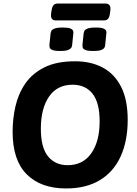

<svg xmlns="http://www.w3.org/2000/svg" viewBox="-20 -1053 771 1081"><path d="M294 -938Q262 -938 268 -978L270 -993Q272 -1010 279.5 -1021.5Q287 -1033 304 -1033H575Q589 -1033 596.5 -1023.5Q604 -1014 601 -993L599 -978Q597 -959 589.5 -948.5Q582 -938 565 -938ZM504 -766Q473 -766 460 -772Q447 -778 445.5 -785.5Q444 -793 444 -798L451 -866Q452 -871 455 -878.5Q458 -886 472.5 -892Q487 -898 519 -898Q551 -898 563.5 -892Q576 -886 578 -878.5Q580 -871 579 -866L572 -798Q572 -794 568.5 -786Q565 -778 551 -772Q537 -766 504 -766ZM319 -766Q287 -766 274 -772Q261 -778 259.5 -786Q258 -794 258 -798L265 -866Q266 -871 269 -878.5Q272 -886 286.5 -892Q301 -898 333 -898Q364 -898 376.5 -892.5Q389 -887 391.5 -879.5Q394 -872 393 -866L386 -798Q386 -794 382.5 -786.5Q379 -779 365.5 -772.5Q352 -766 319 -766ZM352 8Q210 8 130.5 -71.5Q51 -151 51 -311Q51 -384 67 -454.5Q83 -525 122.5 -582.5Q162 -640 230.5 -674Q299 -708 403 -708Q492 -708 558.5 -672.5Q625 -637 662 -564Q699 -491 699 -378Q699 -261 660 -174Q621 -87 543.5 -39.5Q466 8 352 8ZM361 -123Q447 -123 494 -190Q541 -257 541 -370Q541 -475 501 -525.5Q461 -576 389 -576Q302 -576 256 -509Q210 -442 210 -329Q210 -222 250.5 -172.5Q291 -123 361 -123Z"/></svg>

Font: Asap
Style: Bold Italic
Weight: 700
Italic angle: -6°
Designer: Pablo Cosgaya
Foundry: Omnibus-Type
Version: Version 3.001; ttfautohint (v1.8.3)